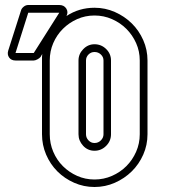

<svg xmlns="http://www.w3.org/2000/svg" viewBox="-20 -737 698 768"><path d="M64 -695Q66 -703 74.5 -710Q83 -717 93 -717H217Q236 -717 245 -703Q254 -689 246 -673Q296 -706 358 -706Q401 -706 439.5 -689Q478 -672 507 -643.5Q536 -615 553 -576.5Q570 -538 570 -495V-200Q570 -157 553 -118.5Q536 -80 507 -51.5Q478 -23 439.5 -6Q401 11 358 11Q315 11 276.5 -6Q238 -23 209.5 -51.5Q181 -80 164.5 -118.5Q148 -157 148 -200V-495Q148 -502 148 -508Q148 -514 149 -521L142 -509Q138 -504 129.5 -499.5Q121 -495 115 -495H42Q25 -495 16.5 -507Q8 -519 13 -535ZM358 -675Q321 -675 288.5 -660.5Q256 -646 231.5 -621.5Q207 -597 193 -564.5Q179 -532 179 -495V-200Q179 -163 193 -130Q207 -97 231.5 -72.5Q256 -48 288.5 -33.5Q321 -19 358 -19Q395 -19 428 -33.5Q461 -48 485.5 -72.5Q510 -97 524.5 -130Q539 -163 539 -200V-495Q539 -532 524.5 -564.5Q510 -597 485.5 -621.5Q461 -646 428 -660.5Q395 -675 358 -675ZM424 -200Q424 -173 404.5 -153.5Q385 -134 358 -134Q331 -134 312.5 -154Q294 -174 294 -200V-495Q294 -521 313 -540.5Q332 -560 358 -560Q385 -560 404.5 -541Q424 -522 424 -495ZM394 -495Q394 -509 383.5 -519Q373 -529 358 -529Q344 -529 334 -519Q324 -509 324 -495V-200Q324 -186 334 -175.5Q344 -165 358 -165Q373 -165 383.5 -175.5Q394 -186 394 -200ZM42 -525H115L217 -686H93Z"/></svg>

Font: Lichte PostBus
Style: Regular
Weight: 400
Designer: Peter Wiegel
Version: Version 1.001